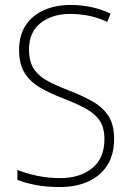

<svg xmlns="http://www.w3.org/2000/svg" viewBox="-20 -744 529 774"><path d="M440 -184Q440 -120 412 -77Q384 -34 335 -12Q286 10 222 10Q168 10 125.5 2Q83 -6 50 -19V-59Q85 -45 129.5 -35.5Q174 -26 223 -26Q302 -26 351.5 -66Q401 -106 401 -183Q401 -229 382 -257.5Q363 -286 325.5 -306.5Q288 -327 233 -348Q181 -368 141.5 -391Q102 -414 79.5 -449.5Q57 -485 57 -543Q57 -602 84 -642.5Q111 -683 158 -703.5Q205 -724 265 -724Q309 -724 350 -715Q391 -706 426 -689L412 -656Q373 -674 335.5 -681Q298 -688 264 -688Q191 -688 144 -651.5Q97 -615 97 -545Q97 -495 117 -465.5Q137 -436 173 -417Q209 -398 256 -380Q313 -358 354 -334.5Q395 -311 417.5 -276Q440 -241 440 -184Z"/></svg>

Font: Noto Sans Tamil SemiCondensed ExtraLight
Style: Regular
Weight: 200
Width: 4
Designer: Jelle Bosma - Monotype Design Team
Foundry: Monotype Imaging Inc.
Version: Version 2.004; ttfautohint (v1.8.4.7-5d5b)